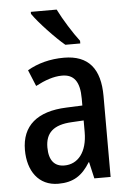

<svg xmlns="http://www.w3.org/2000/svg" viewBox="-55 -807 582 858"><g transform="rotate(-5 236.5 -378.0)"><path d="M232 -766H116V-757C143 -717 216 -640 257 -606H324V-618C296 -654 254 -721 232 -766ZM245 -549C183 -549 127 -534 81 -507L111 -434C153 -456 192 -470 230 -470C283 -470 309 -437 309 -360V-329L237 -326C106 -321 36 -262 36 -153C36 -60 83 10 172 10C240 10 280 -17 315 -74H317L334 0H407V-363C407 -485 356 -549 245 -549ZM256 -259 309 -262V-210C309 -120 267 -69 206 -69C163 -69 137 -96 137 -156C137 -220 172 -255 256 -259Z"/></g></svg>

Font: Noto Sans Devanagari Condensed Medium
Style: Regular
Weight: 500
Width: 3
Designer: Jelle Bosma - Monotype Design Team
Foundry: Monotype Imaging Inc.
Version: Version 2.004